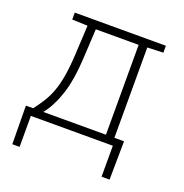

<svg xmlns="http://www.w3.org/2000/svg" viewBox="-124 -639 866 905"><g transform="rotate(20 309.0 -186.0)"><path d="M34.2 155.3 32.2 -37.6H68.8Q90.8 -66.4 107.9 -94Q125 -121.6 137.2 -154.8Q149.4 -188 157.2 -232.9Q165 -277.8 168.5 -341.3L176.3 -490.7L98.6 -493.7V-528.3H476.1H555.7V-493.7L476.1 -490.7V-37.6H524.4L522 155.3H481.9V0H70.8V155.3ZM119.6 -37.6H433.6V-488.3H218.8L210.9 -341.3Q205.1 -230.5 181.2 -157.5Q157.2 -84.5 119.6 -37.6Z"/></g></svg>

Font: Roboto Slab ExtraLight
Style: Regular
Weight: 250
Designer: Google
Version: Version 2.000; ttfautohint (v1.8.1.43-b0c9)